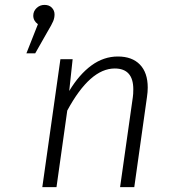

<svg xmlns="http://www.w3.org/2000/svg" viewBox="-20 -765 706 785"><path d="M203 -706Q203 -692 197.5 -678.5Q192 -665 174 -635L124 -547H88L135 -666Q116 -680 116 -701Q116 -719 129.5 -732Q143 -745 162 -745Q181 -745 192 -733.5Q203 -722 203 -706ZM584 -407Q584 -389 581 -369L529 0H471L523 -367Q525 -379 525 -400Q525 -485 449 -485Q348 -485 255 -313L211 0H153L227 -523H277L263 -393Q304 -461 354 -497.5Q404 -534 462 -534Q520 -534 552 -501Q584 -468 584 -407Z"/></svg>

Font: Fira Sans Light
Style: Italic
Weight: 300
Italic angle: -8°
Designer: bBox Type GmbH & Carrois Corporate GbR & Edenspiekermann AG
Foundry: bBox Type GmbH & Carrois Corporate GbR & Edenspiekermann AG
Version: Version 4.301